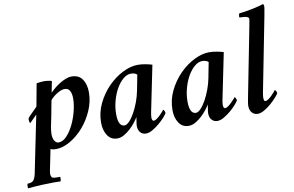

<svg xmlns="http://www.w3.org/2000/svg" viewBox="-145 -865 1934 1261"><g transform="rotate(-10 822.0 -235.0)"><path d="M295 -374Q283 -374 270 -369Q257 -364 244 -356Q231 -348 219 -338Q207 -328 198 -317Q196 -309 191 -281Q186 -253 180 -222Q172 -187 164 -144Q162 -130 160.5 -119Q159 -108 159 -98Q159 -68 170 -51.5Q181 -35 196 -35Q225 -35 251 -63Q277 -91 297 -132Q317 -173 328.5 -219.5Q340 -266 340 -303Q340 -335 329.5 -354.5Q319 -374 295 -374ZM354 -447Q402 -447 425.5 -413Q449 -379 449 -325Q449 -264 423 -204.5Q397 -145 356.5 -98.5Q316 -52 266.5 -23.5Q217 5 171 5Q163 5 152.5 3.5Q142 2 136 -3L108 135Q105 149 105 163Q105 167 108 175.5Q111 184 119 186Q129 189 142 189Q155 189 166 189Q167 189 167.5 193.5Q168 198 167.5 203Q167 208 166 213Q165 218 162 219Q152 219 143.5 218.5Q135 218 127 218Q89 218 40.5 220Q-8 222 -52 227Q-54 227 -54.5 222.5Q-55 218 -55 212.5Q-55 207 -54 202Q-53 197 -51 196Q-21 196 -10.5 181Q0 166 6 137L83 -241L34 -192Q31 -196 29.5 -204Q28 -212 28 -217Q28 -223 31.5 -228.5Q35 -234 38 -237L93 -292L121 -443Q129 -445 147.5 -446.5Q166 -448 174 -448Q182 -448 198 -446Q214 -444 222 -440Q221 -433 218.5 -421.5Q216 -410 214 -398.5Q212 -387 210 -377.5Q208 -368 207 -365Q218 -376 234.5 -390Q251 -404 271.5 -417Q292 -430 313.5 -438.5Q335 -447 354 -447Z M742 -398Q715 -398 689.5 -376.5Q664 -355 644 -320Q624 -285 612 -241Q600 -197 600 -153Q600 -70 642 -70Q657 -70 675 -89Q693 -108 710 -138.5Q727 -169 741 -206.5Q755 -244 762 -281L782 -384Q776 -391 764.5 -394.5Q753 -398 742 -398ZM795 -447Q821 -447 849 -441.5Q877 -436 891 -431L828 -123Q827 -119 825.5 -107Q824 -95 824 -89Q824 -81 827 -74Q830 -67 837 -67Q845 -67 857 -75.5Q869 -84 880 -95Q891 -106 899.5 -115.5Q908 -125 909 -127Q913 -127 917 -118Q921 -109 921 -104Q916 -94 899.5 -75.5Q883 -57 861 -38.5Q839 -20 815.5 -6.5Q792 7 772 7Q749 7 734.5 -9Q720 -25 720 -54Q720 -58 721 -66Q722 -74 723.5 -82.5Q725 -91 726 -99Q727 -107 728 -111Q720 -97 704.5 -77Q689 -57 669 -38.5Q649 -20 626.5 -7Q604 6 581 6Q539 6 516 -28.5Q493 -63 493 -115Q493 -182 522.5 -242.5Q552 -303 597 -348.5Q642 -394 695 -420.5Q748 -447 795 -447Z M1218 -398Q1191 -398 1165.5 -376.5Q1140 -355 1120 -320Q1100 -285 1088 -241Q1076 -197 1076 -153Q1076 -70 1118 -70Q1133 -70 1151 -89Q1169 -108 1186 -138.5Q1203 -169 1217 -206.5Q1231 -244 1238 -281L1258 -384Q1252 -391 1240.5 -394.5Q1229 -398 1218 -398ZM1271 -447Q1297 -447 1325 -441.5Q1353 -436 1367 -431L1304 -123Q1303 -119 1301.5 -107Q1300 -95 1300 -89Q1300 -81 1303 -74Q1306 -67 1313 -67Q1321 -67 1333 -75.5Q1345 -84 1356 -95Q1367 -106 1375.5 -115.5Q1384 -125 1385 -127Q1389 -127 1393 -118Q1397 -109 1397 -104Q1392 -94 1375.5 -75.5Q1359 -57 1337 -38.5Q1315 -20 1291.5 -6.5Q1268 7 1248 7Q1225 7 1210.5 -9Q1196 -25 1196 -54Q1196 -58 1197 -66Q1198 -74 1199.5 -82.5Q1201 -91 1202 -99Q1203 -107 1204 -111Q1196 -97 1180.5 -77Q1165 -57 1145 -38.5Q1125 -20 1102.5 -7Q1080 6 1057 6Q1015 6 992 -28.5Q969 -63 969 -115Q969 -182 998.5 -242.5Q1028 -303 1073 -348.5Q1118 -394 1171 -420.5Q1224 -447 1271 -447Z M1561 -564Q1563 -578 1566.5 -594Q1570 -610 1570 -618Q1570 -625 1562.5 -629Q1555 -633 1545 -634.5Q1535 -636 1524.5 -636.5Q1514 -637 1508 -637Q1506 -640 1507.5 -650.5Q1509 -661 1512 -664Q1533 -666 1558 -670Q1583 -674 1606 -679Q1629 -684 1648 -689Q1667 -694 1675 -697Q1679 -695 1680 -689Q1681 -683 1681 -678Q1681 -675 1679.5 -666.5Q1678 -658 1676 -646.5Q1674 -635 1672 -623.5Q1670 -612 1668 -603L1574 -123Q1573 -119 1571.5 -106.5Q1570 -94 1570 -90Q1570 -83 1572 -75Q1574 -67 1582 -67Q1590 -67 1602 -75.5Q1614 -84 1625 -95Q1636 -106 1644 -115.5Q1652 -125 1653 -127Q1658 -127 1662 -118Q1666 -109 1666 -104Q1660 -94 1643.5 -75.5Q1627 -57 1605.5 -38.5Q1584 -20 1560.5 -6.5Q1537 7 1517 7Q1495 7 1479.5 -9Q1464 -25 1464 -57Q1464 -61 1465 -68.5Q1466 -76 1467.5 -84.5Q1469 -93 1470.5 -101.5Q1472 -110 1473 -115Z"/></g></svg>

Font: Vermiglione SemiBold
Style: Italic
Weight: 600
Italic angle: -11°
Version: Version 1.000